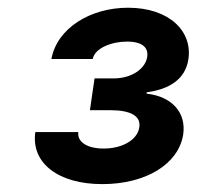

<svg xmlns="http://www.w3.org/2000/svg" viewBox="-20 -825 499 487"><path d="M239.3 -358C350.1 -358 432.5 -408.7 444.6 -483.3C453.1 -539.4 415.8 -580.6 351.9 -587.4V-590.9C409.8 -598.4 449.9 -624.3 457.7 -673.7C469.1 -744 411.2 -805.4 304.7 -805.4C208.8 -805.4 124.6 -753.2 110.4 -675.4H215.2C220.5 -703.5 264.2 -719.5 301.8 -719.5C343 -719.5 357.6 -703.1 353 -678.6C347.3 -649.9 313.6 -626.1 267.8 -626.1H219.8L208.1 -545.5H259.6C311.8 -545.5 338.8 -530.5 333.1 -500.7C327.8 -470.2 290.5 -448.2 242.9 -448.2C202.8 -448.2 175.4 -463.8 178.6 -490.1H69.6C58.2 -411.2 128.2 -358 239.3 -358Z"/></svg>

Font: Margiela Sans
Style: Bold Italic
Weight: 700
Italic angle: -9.39999°
Designer: Stefan Endress, Andreas Faust
Version: Version 1.100;FEAKit 1.0